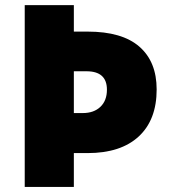

<svg xmlns="http://www.w3.org/2000/svg" viewBox="-20 -734 667 754"><path d="M595.2 -382.8Q595.2 -263.2 524.7 -198Q454.1 -132.8 324.2 -132.8H270V0H77.1V-713.9H270V-609.9H324.2Q459.5 -609.9 527.3 -550.8Q595.2 -491.7 595.2 -382.8ZM270 -290H305.2Q348.6 -290 374.3 -314.5Q399.9 -338.9 399.9 -381.8Q399.9 -454.1 319.8 -454.1H270Z"/></svg>

Font: Open Sans ExtBd
Style: Bold
Weight: 800
Foundry: Ascender Corporation
Version: Version 1.10